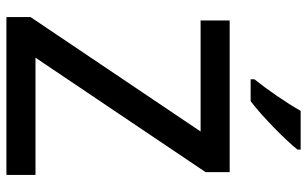

<svg xmlns="http://www.w3.org/2000/svg" viewBox="-204 -778 981 614"><g transform="rotate(90 287.0 -470.5)"><path d="M458 -931V-941H334C309 -896 263 -830 233 -793V-781H303C351 -817 429 -894 458 -931ZM539 0V-93H164L530 -637V-714H45V-621H400L34 -77V0Z"/></g></svg>

Font: Noto Sans Gunjala Gondi Medium
Style: Regular
Weight: 500
Designer: Ek Type
Foundry: Ek Type
Version: Version 1.004